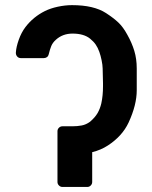

<svg xmlns="http://www.w3.org/2000/svg" viewBox="-20 -742 604 762"><path d="M208.1 -19.9V-221.2Q208.1 -229.4 214 -235.1Q219.8 -240.8 228 -240.8H267.8Q286.6 -240.8 304 -244Q321.4 -247.2 337.4 -258.9Q357.2 -275.9 367.2 -293.1Q377.1 -310.4 382.1 -331.7Q388.8 -362.6 388.8 -399.5V-411.9L387.4 -470.2Q387.1 -484.4 383.3 -502.7Q379.6 -521 374.3 -535.9Q367.9 -553.6 359.7 -565.3Q351.6 -577.1 337.7 -588.4Q312.9 -608.7 267.8 -608.7Q229 -608.7 202.1 -584.5Q188.9 -572.8 183.4 -559.1Q177.9 -545.5 173.3 -526.3Q171.9 -519.5 166.4 -515.4Q160.9 -511.4 154.1 -511.4H62.5Q53.6 -511.4 47.9 -518.1Q42.3 -524.9 43 -534.1Q44.4 -555.8 54.5 -584.3Q64.6 -612.9 81 -634.6Q111.9 -675.1 158.4 -698.2Q180.8 -709.2 209.7 -715.4Q238.6 -721.6 266 -721.6Q352.3 -721.6 400.9 -690Q431.5 -670.1 450.1 -652.3Q468.8 -634.6 485.4 -604Q503.2 -572.4 513 -540.3Q522.7 -508.2 522.7 -470.2V-383.9Q522.7 -325.6 490.4 -255.7Q477.6 -228.3 456.7 -205.4Q435.7 -182.5 408.4 -164.8Q380 -146.3 345.9 -138.1V-19.9Q345.9 -11.7 340.2 -5.9Q334.5 0 326.3 0H228Q219.8 0 214 -5.9Q208.1 -11.7 208.1 -19.9Z"/></svg>

Font: DeltaSans SemiBold
Style: Regular
Weight: 600
Designer: Rasmus Andersson
Foundry: rsms
Version: Version 3.012